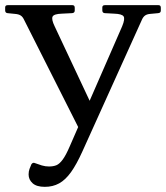

<svg xmlns="http://www.w3.org/2000/svg" viewBox="-55 -512 644 745"><path d="M119 213Q87 213 71.5 199Q56 185 56 165Q56 153 59.5 143.5Q63 134 67 125Q73 117 81 121Q94 126 107.5 130Q121 134 135 134Q152 134 164 129Q176 124 188.5 107Q201 90 216 55L419 -410Q431 -439 424.5 -448.5Q418 -458 388 -459L351 -461Q342 -462 342 -472V-483Q342 -492 352 -492H560Q569 -492 569 -482V-471Q569 -462 559 -461L527 -458Q515 -457 507.5 -451.5Q500 -446 495 -434L265 75Q242 126 220.5 156Q199 186 174.5 199.5Q150 213 119 213ZM38 -436Q33 -447 25 -452Q17 -457 4 -458L-26 -461Q-35 -462 -35 -472V-483Q-35 -492 -25 -492H226Q235 -492 235 -482V-471Q235 -462 225 -461L185 -459Q154 -458 149 -447.5Q144 -437 157 -410L314 -76L261 6Z"/></svg>

Font: Hahmlet
Style: Regular
Weight: 400
Designer: Minjoo Ham & Mark Frömberg
Foundry: hypertype
Version: Version 1.001; ttfautohint (v1.8.3)